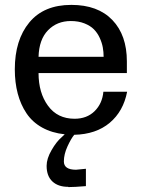

<svg xmlns="http://www.w3.org/2000/svg" viewBox="-20 -532 577 778"><path d="M399.9 -301.8Q399.9 -321.3 396.5 -340.1Q393.1 -358.9 384 -378.7Q375 -398.4 360.6 -413.1Q346.2 -427.7 322 -437.3Q297.9 -446.8 267.1 -446.8Q210.9 -446.8 174.6 -409.4Q138.2 -372.1 136.2 -301.8ZM256.8 226.1V225.1Q215.3 225.1 192.1 203.1Q168.9 181.2 168.9 140.1Q168.9 110.8 189 76.2Q209 41.5 230 23.9L242.2 12.2Q190.4 6.8 150.9 -15.1Q111.3 -37.1 87.4 -72.8Q63.5 -108.4 51.8 -153.1Q40 -197.8 40 -251Q40 -370.1 98.9 -441.2Q157.7 -512.2 269 -512.2Q376.5 -512.2 435.3 -450.9Q494.1 -389.6 494.1 -283.2V-235.8H136.2Q136.2 -155.8 174.6 -103.3Q212.9 -50.8 282.2 -50.8Q332 -50.8 363.3 -81.5Q394.5 -112.3 398.9 -160.2H495.1Q480 -81.1 424.6 -34.4Q369.1 12.2 280.8 14.2Q268.1 29.3 253.4 61.3Q238.8 93.3 238.8 122.1Q238.8 155.8 288.1 155.8L328.1 151.9V222.2Q281.2 226.1 256.8 226.1Z"/></svg>

Font: Perun
Style: Regular
Weight: 400
Version: Version 1.0000